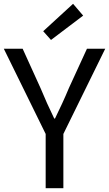

<svg xmlns="http://www.w3.org/2000/svg" viewBox="-21 -989 573 1009"><path d="M-1 -733H98L192 -526Q209 -485 226.5 -446Q244 -407 264 -366H268Q288 -407 306 -446Q324 -485 341 -526L436 -733H532L312 -285V0H219V-285ZM206 -825 363 -969 416 -907 247 -779Z"/></svg>

Font: Kinto Sans
Style: Regular
Weight: 400
Designer: Authors: Ryoko NISHIZUKA  (kana & ideographs); Paul D. Hunt (Latin, Greek & Cyrillic); Wenlong ZHANG  (bopomofo); Sandol
Foundry: Adobe Systems Incorporated, ookami Inc.
Version: Version 0.001